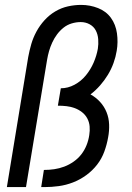

<svg xmlns="http://www.w3.org/2000/svg" viewBox="-20 -763 540 783"><path d="M8 0 95 -530Q100 -557 107.5 -583Q115 -609 128.5 -634Q142 -659 161.5 -680.5Q181 -702 205.5 -716.5Q230 -731 257 -737Q284 -743 311 -743Q347 -743 380 -730Q413 -717 432.5 -690Q452 -663 457 -627Q462 -591 456 -556Q452 -531 443 -506Q434 -481 420 -458Q406 -435 388 -414.5Q370 -394 349 -378Q371 -366 388 -347.5Q405 -329 414.5 -305.5Q424 -282 425 -255.5Q426 -229 421 -203Q416 -174 405.5 -145Q395 -116 376 -91.5Q357 -67 331.5 -48.5Q306 -30 277.5 -19Q249 -8 219.5 -4Q190 0 161 0H148L159 -70H161Q181 -70 201.5 -73Q222 -76 242 -83.5Q262 -91 280.5 -104Q299 -117 312 -134Q325 -151 333 -171Q341 -191 344 -212Q347 -230 345.5 -247.5Q344 -265 336 -280Q328 -295 314.5 -305.5Q301 -316 285 -322Q269 -328 251.5 -330Q234 -332 216 -332L228 -403Q257 -403 284 -417.5Q311 -432 330.5 -456Q350 -480 362 -508Q374 -536 379 -564Q382 -583 380.5 -603Q379 -623 370.5 -639Q362 -655 345.5 -664Q329 -673 309 -673Q291 -673 272.5 -667.5Q254 -662 239 -650Q224 -638 212.5 -622.5Q201 -607 193 -589.5Q185 -572 180 -554.5Q175 -537 172 -519L86 0Z"/></svg>

Font: Iosevka Curly Oblique
Style: Regular
Weight: 400
Italic angle: -9°
Monospace: yes
Designer: Belleve Invis
Foundry: Belleve Invis
Version: Version 11.1.0; ttfautohint (v1.8.3)